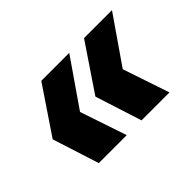

<svg xmlns="http://www.w3.org/2000/svg" viewBox="-74 -635 680 680"><g transform="rotate(-45 266.0 -295.0)"><path d="M319 -120 263 -295 381 -470H521L400 -295L459 -120ZM105 -120 49 -295 167 -470H307L186 -295L245 -120Z"/></g></svg>

Font: DM Sans 24pt Black
Style: Italic
Weight: 900
Italic angle: -10°
Designer: Colophon Foundry, Jonny Pinhorn
Foundry: Colophon Foundry
Version: Version 4.004;gftools[0.9.30]